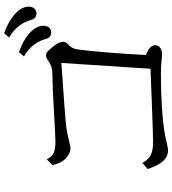

<svg xmlns="http://www.w3.org/2000/svg" viewBox="29 -942 851 950"><g transform="rotate(-90 455.0 -466.5)"><path d="M142.1 -661.1Q153.8 -637.2 172.4 -627.4Q191.4 -618.2 229 -618.2Q252.4 -618.2 387.2 -626Q502.4 -632.8 564.9 -633.3Q599.6 -633.3 622.1 -648.9Q645 -665 655.8 -665Q668.9 -665 679.7 -653.3Q724.1 -606.4 724.1 -579.1Q724.1 -565.9 707 -551.3Q689.9 -535.6 686 -508.8Q670.9 -398.9 658.2 -169.9Q707 -152.8 707 -124Q707 -107.4 690.9 -98.1Q678.7 -90.8 660.2 -90.8Q650.4 -90.8 619.1 -94.2Q598.6 -96.2 573.2 -96.2Q334 -96.2 220.7 -66.9Q198.2 -61 186.5 -61Q126 -61 94.2 -161.1L124 -188Q142.1 -154.3 170.4 -143.6Q190.9 -135.3 230.5 -135.3Q262.2 -135.3 335.4 -138.2Q382.8 -139.6 432.1 -141.6Q532.7 -145 590.3 -147.9L619.1 -588.9L599.1 -587.4Q332.5 -569.3 300.8 -564.5Q266.1 -559.6 221.7 -548.3Q205.1 -543.9 195.3 -543.9Q169.9 -543.9 143.1 -570.8Q123.5 -590.3 113.3 -632.8ZM672.4 -798.8Q727.1 -779.8 761.7 -750.5Q803.2 -715.3 803.2 -677.7Q803.2 -656.2 790 -646Q780.8 -639.2 770 -639.2Q749.5 -639.2 741.2 -656.2Q739.7 -659.2 735.4 -673.3Q715.8 -736.8 651.4 -773.9ZM766.1 -872.1Q821.3 -852.5 856 -823.2Q897.5 -788.1 897.5 -750.5Q897.5 -729.5 884.3 -718.8Q875 -711.9 864.3 -711.9Q843.8 -711.9 835.4 -729Q834 -731.9 829.6 -746.1Q809.6 -809.6 745.1 -847.2Z"/></g></svg>

Font: BIZ UDPMincho
Style: Regular
Weight: 400
Designer: TypeBank Co., Ltd.
Foundry: Morisawa Inc.
Version: Version 1.06